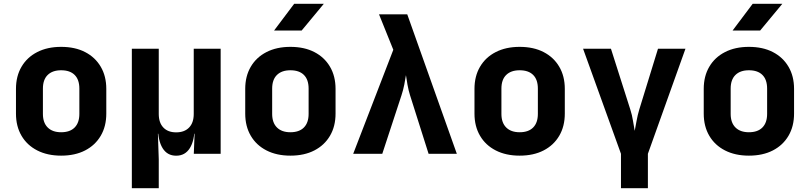

<svg xmlns="http://www.w3.org/2000/svg" viewBox="-20 -805 4240 1005"><path d="M300 9.7Q228.1 9.7 174.9 -17.6Q121.7 -44.8 92.7 -94.3Q63.6 -143.8 63.6 -210.3V-339.7Q63.6 -406.3 92.7 -455.7Q121.7 -505.2 174.9 -532.4Q228.1 -559.7 300 -559.7Q372.9 -559.7 425.6 -532.4Q478.3 -505.2 507.3 -455.7Q536.4 -406.3 536.4 -339.7V-210.3Q536.4 -143.8 507.3 -94.3Q478.3 -44.8 425.5 -17.6Q372.8 9.7 300 9.7ZM300 -112.8Q346.3 -112.8 370.8 -137.7Q395.4 -162.6 395.4 -208.8V-341.2Q395.4 -388.2 370.8 -412.7Q346.3 -437.2 300 -437.2Q254.7 -437.2 229.7 -412.7Q204.6 -388.2 204.6 -341.2V-208.8Q204.6 -162.6 229.7 -137.7Q254.7 -112.8 300 -112.8Z M670.1 180V-550H811V-208.5Q811 -162.6 835.1 -137.4Q859.1 -112.2 902.2 -112.2Q945.5 -112.2 969.8 -137.4Q994.1 -162.6 994.1 -208.5V-550H1135V0H994.4L998.6 -105H965.9L998.3 -137.9Q998.3 -69.1 973.6 -29.5Q948.9 10 902.1 10Q855.5 10 831.1 -29.5Q806.8 -69.1 806.8 -137.9L839.2 -105H806.5L811 28.5V180Z M1500 9.7Q1428.1 9.7 1374.9 -17.6Q1321.7 -44.8 1292.7 -94.3Q1263.6 -143.8 1263.6 -210.3V-339.7Q1263.6 -406.3 1292.7 -455.7Q1321.7 -505.2 1374.9 -532.4Q1428.1 -559.7 1500 -559.7Q1572.9 -559.7 1625.6 -532.4Q1678.3 -505.2 1707.3 -455.7Q1736.4 -406.3 1736.4 -339.7V-210.3Q1736.4 -143.8 1707.3 -94.3Q1678.3 -44.8 1625.5 -17.6Q1572.8 9.7 1500 9.7ZM1500 -112.8Q1546.3 -112.8 1570.8 -137.7Q1595.4 -162.6 1595.4 -208.8V-341.2Q1595.4 -388.2 1570.8 -412.7Q1546.3 -437.2 1500 -437.2Q1454.7 -437.2 1429.7 -412.7Q1404.6 -388.2 1404.6 -341.2V-208.8Q1404.6 -162.6 1429.7 -137.7Q1454.7 -112.8 1500 -112.8ZM1414.5 -645 1519.7 -785H1674.9L1558.8 -645Z M1828.8 0 2038.7 -544.4 1963.9 -730H2111.7L2371.2 0H2223.4L2126.4 -306Q2118.5 -330.8 2112.9 -361.7Q2107.3 -392.5 2104.9 -411.7Q2102.3 -392.5 2096.2 -362.1Q2090.1 -331.7 2081.5 -306L1981 0Z M2700 9.7Q2628.1 9.7 2574.9 -17.6Q2521.7 -44.8 2492.7 -94.3Q2463.6 -143.8 2463.6 -210.3V-339.7Q2463.6 -406.3 2492.7 -455.7Q2521.7 -505.2 2574.9 -532.4Q2628.1 -559.7 2700 -559.7Q2772.9 -559.7 2825.6 -532.4Q2878.3 -505.2 2907.3 -455.7Q2936.4 -406.3 2936.4 -339.7V-210.3Q2936.4 -143.8 2907.3 -94.3Q2878.3 -44.8 2825.5 -17.6Q2772.8 9.7 2700 9.7ZM2700 -112.8Q2746.3 -112.8 2770.8 -137.7Q2795.4 -162.6 2795.4 -208.8V-341.2Q2795.4 -388.2 2770.8 -412.7Q2746.3 -437.2 2700 -437.2Q2654.7 -437.2 2629.7 -412.7Q2604.6 -388.2 2604.6 -341.2V-208.8Q2604.6 -162.6 2629.7 -137.7Q2654.7 -112.8 2700 -112.8Z M3230.4 180V0L3032 -550H3177.9L3279 -232.6Q3288.5 -203.7 3293.5 -171.6Q3298.5 -139.6 3302.3 -120.1Q3306.2 -139.6 3311.9 -171.6Q3317.7 -203.7 3326.2 -231.7L3424.2 -550H3568L3371.3 0V180Z M3900 9.7Q3828.1 9.7 3774.9 -17.6Q3721.7 -44.8 3692.7 -94.3Q3663.6 -143.8 3663.6 -210.3V-339.7Q3663.6 -406.3 3692.7 -455.7Q3721.7 -505.2 3774.9 -532.4Q3828.1 -559.7 3900 -559.7Q3972.9 -559.7 4025.6 -532.4Q4078.3 -505.2 4107.3 -455.7Q4136.4 -406.3 4136.4 -339.7V-210.3Q4136.4 -143.8 4107.3 -94.3Q4078.3 -44.8 4025.5 -17.6Q3972.8 9.7 3900 9.7ZM3900 -112.8Q3946.3 -112.8 3970.8 -137.7Q3995.4 -162.6 3995.4 -208.8V-341.2Q3995.4 -388.2 3970.8 -412.7Q3946.3 -437.2 3900 -437.2Q3854.7 -437.2 3829.7 -412.7Q3804.6 -388.2 3804.6 -341.2V-208.8Q3804.6 -162.6 3829.7 -137.7Q3854.7 -112.8 3900 -112.8ZM3814.5 -645 3919.7 -785H4074.9L3958.8 -645Z"/></svg>

Font: JetBrains Mono
Style: Regular
Weight: 400
Monospace: yes
Designer: Philipp Nurullin, Konstantin Bulenkov
Foundry: JetBrains
Version: Version 2.305